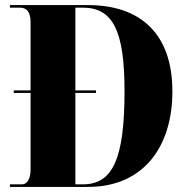

<svg xmlns="http://www.w3.org/2000/svg" viewBox="-20 -734 744 754"><path d="M19 0H326C542 0 657 -156 657 -375C657 -602 531 -714 326 -714H19V-704H58C84 -704 100 -688 100 -648V-379H34V-369H100V-67C100 -32 87 -10 66 -10H19ZM305 -10H276V-369H357V-379H276V-704H305C424 -704 469 -612 469 -377C469 -112 424 -10 305 -10Z"/></svg>

Font: Noto Serif Display Condensed Black
Style: Regular
Weight: 900
Width: 3
Designer: Monotype Design Team
Foundry: Monotype Imaging Inc.
Version: Version 2.009